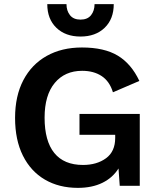

<svg xmlns="http://www.w3.org/2000/svg" viewBox="-20 -900 763 930"><path d="M357 10Q266 10 197.5 -30Q129 -70 91 -146Q53 -222 53 -329Q53 -435 93 -511.5Q133 -588 206 -629Q279 -670 377 -670Q485 -670 550.5 -630.5Q616 -591 655 -508L527 -453Q511 -506 472.5 -531.5Q434 -557 378 -557Q294 -557 245 -498Q196 -439 196 -330Q196 -217 243 -159Q290 -101 382 -101Q449 -101 493.5 -133.5Q538 -166 538 -232V-247H365V-348H657V0H560L554 -84Q526 -39 476 -14.5Q426 10 357 10ZM531 -880Q531 -808 487 -765.5Q443 -723 370 -723Q297 -723 253 -765.5Q209 -808 209 -880H302Q302 -848 319 -826.5Q336 -805 370 -805Q404 -805 421 -826.5Q438 -848 438 -880Z"/></svg>

Font: Work Sans SemiBold
Style: Regular
Weight: 600
Designer: Wei Huang
Foundry: Wei Huang
Version: Version 2.010; ttfautohint (v1.8.3)